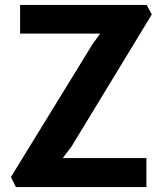

<svg xmlns="http://www.w3.org/2000/svg" viewBox="-20 -763 662 783"><path d="M45 0 24.5 -41 358 -584 388.5 -626H62V-743H578L599 -704L272 -166L236 -118.5H577V0Z"/></svg>

Font: Merriweather Sans
Style: Bold
Weight: 700
Designer: Eben Sorkin
Foundry: Eben Sorkin
Version: Version 1.008; ttfautohint (v1.7.19-72a1) -l 8 -r 50 -G 200 